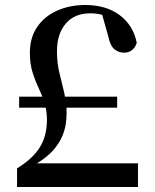

<svg xmlns="http://www.w3.org/2000/svg" viewBox="-20 -745 618 765"><path d="M56.2 -315.9V-359.9H148.9Q141.1 -378.9 132.8 -397Q119.1 -425.8 109.1 -458.5Q99.1 -491.2 99.1 -535.2Q99.1 -595.2 128.2 -637.7Q157.2 -680.2 207.5 -702.6Q257.8 -725.1 319.8 -725.1Q402.8 -725.1 457 -684.6Q511.2 -644 524.9 -574.2Q518.1 -554.2 505.1 -544.7Q492.2 -535.2 475.1 -535.2Q452.1 -535.2 435.5 -549.1Q418.9 -563 411.1 -601.1L387.2 -686Q363.8 -691.9 338.9 -691.9Q276.9 -691.9 241.9 -650.9Q207 -609.9 207 -541Q207 -493.2 217 -453.6Q227.1 -414.1 235.8 -376Q237.8 -368.2 238.8 -359.9H446.8V-315.9H245.1Q245.1 -303.2 245.1 -290Q245.1 -216.8 206.1 -164.1Q178.2 -125 127 -94.2H529.8V0H47.9V-74.2Q110.8 -112.8 138.9 -158.4Q167 -204.1 167 -267.1Q167 -293.9 162.1 -315.9Z"/></svg>

Font: Dream Han Serif CN W16
Style: Regular
Weight: 625
Designer: Adobe
Foundry: Pal3love
Version: Version 3.00; Sans 2.004; Serif 2.001